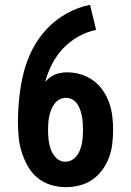

<svg xmlns="http://www.w3.org/2000/svg" viewBox="-20 -763 540 791"><path d="M250 8Q219 8 188.5 -1.5Q158 -11 134 -31Q110 -51 94.5 -78.5Q79 -106 69.5 -136Q60 -166 57 -197.5Q54 -229 54 -260Q54 -311 59.5 -362.5Q65 -414 77.5 -464Q90 -514 114 -560.5Q138 -607 173.5 -644.5Q209 -682 254.5 -707.5Q300 -733 351 -743L376 -640Q337 -632 302 -612Q267 -592 240 -563.5Q213 -535 194.5 -499Q176 -463 166 -425Q174 -435 184.5 -443Q195 -451 207 -456Q219 -461 231.5 -463Q244 -465 257 -465Q286 -465 313.5 -456.5Q341 -448 364 -431.5Q387 -415 403.5 -391Q420 -367 429.5 -340.5Q439 -314 442.5 -285.5Q446 -257 446 -228Q446 -199 442.5 -170Q439 -141 429 -114Q419 -87 401.5 -63Q384 -39 360 -22.5Q336 -6 307.5 1Q279 8 250 8ZM250 -97Q264 -97 276.5 -104Q289 -111 297 -122Q305 -133 310 -146Q315 -159 317.5 -173Q320 -187 321 -200.5Q322 -214 322 -228Q322 -242 321 -256Q320 -270 317.5 -283.5Q315 -297 310.5 -310Q306 -323 298.5 -334.5Q291 -346 278.5 -353Q266 -360 252 -360Q238 -360 225.5 -353.5Q213 -347 204.5 -335.5Q196 -324 191 -311Q186 -298 183 -284.5Q180 -271 179 -257Q178 -243 178 -229V-228Q178 -208 180 -188.5Q182 -169 188.5 -150Q195 -131 208.5 -115.5Q222 -100 242 -97Z"/></svg>

Font: Iosevka Curly Slab Extrabold
Style: Regular
Weight: 800
Monospace: yes
Designer: Belleve Invis
Foundry: Belleve Invis
Version: Version 22.1.2; ttfautohint (v1.8.4)